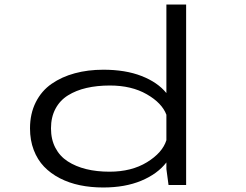

<svg xmlns="http://www.w3.org/2000/svg" viewBox="-20 -820 1090 851"><path d="M438 -511Q536 -511 607.2 -483.2Q678.5 -455.5 717.5 -407.5V-800H805V0H727L717.5 -71V-100Q678 -49 606.2 -19Q534.5 11 437.5 11Q382.5 11 334.2 1Q286 -9 245.2 -30Q204.5 -51 175.2 -81.5Q146 -112 129.5 -155.2Q113 -198.5 113 -251Q113 -316 138.5 -366.8Q164 -417.5 208.8 -448.5Q253.5 -479.5 311.5 -495.2Q369.5 -511 438 -511ZM206 -251Q206 -202 225.5 -164.8Q245 -127.5 280.2 -104.8Q315.5 -82 362 -70.5Q408.5 -59 465.5 -59Q563 -59 631.5 -101Q700 -143 717.5 -198.5V-311.5Q698 -363.5 630.5 -402.2Q563 -441 467 -441Q410 -441 363.5 -430.2Q317 -419.5 281.2 -397.2Q245.5 -375 225.8 -337.8Q206 -300.5 206 -251Z"/></svg>

Font: League Mono Extended Light
Style: Regular
Weight: 300
Width: 9
Designer: Tyler Finck
Foundry: The League of Moveable Type / Tyler Finck
Version: Version 2.210